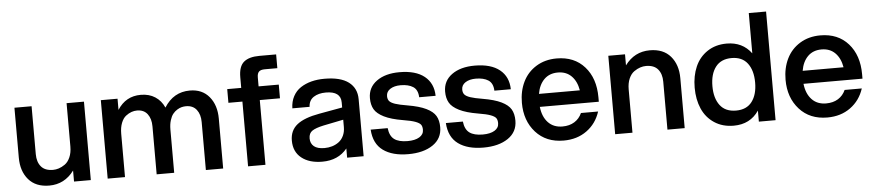

<svg xmlns="http://www.w3.org/2000/svg" viewBox="-43 -988 5770 1268"><g transform="rotate(-5 2842.5 -354.0)"><path d="M169.9 -202.1Q169.9 -150.4 195.8 -119.6Q221.7 -88.9 274.9 -88.9Q293.5 -88.9 313.2 -95.2Q333 -101.6 354 -116.2Q375 -130.9 388.4 -161.1Q401.9 -191.4 401.9 -232.9V-520H517.1V0H405.8V-73.2Q342.8 12.2 241.2 12.2Q151.9 12.2 104 -43.5Q56.2 -99.1 56.2 -189V-520H169.9Z M1279.8 -317.9Q1279.8 -368.7 1255.6 -399.9Q1231.4 -431.2 1185.5 -431.2Q1171.4 -431.2 1157 -427.7Q1142.6 -424.3 1126.5 -414.3Q1110.4 -404.3 1098.1 -388.9Q1085.9 -373.5 1077.9 -347.2Q1069.8 -320.8 1069.8 -287.1V0H953.6V-317.9Q953.6 -368.7 929.9 -399.9Q906.2 -431.2 860.8 -431.2Q842.3 -431.2 824 -424.8Q805.7 -418.5 786.6 -403.8Q767.6 -389.2 755.6 -358.9Q743.7 -328.6 743.7 -287.1V0H628.9V-520H739.7V-445.8Q794.4 -532.2 894.5 -532.2Q949.7 -532.2 989.5 -506.3Q1029.3 -480.5 1049.8 -434.1Q1110.8 -532.2 1219.7 -532.2Q1301.8 -532.2 1348.1 -476.1Q1394.5 -419.9 1394.5 -331.1V0H1279.8Z M1559.6 -590.8Q1559.6 -662.1 1594 -691.2Q1628.4 -720.2 1697.8 -720.2H1808.6V-628.9H1725.6Q1697.8 -628.9 1686.3 -617.2Q1674.8 -605.5 1674.8 -579.1V-520H1808.6V-429.2H1674.8V0H1559.6V-429.2H1466.8V-520H1559.6Z M2216.3 0V-61Q2156.7 12.2 2051.3 12.2Q1964.8 12.2 1913.6 -28.8Q1862.3 -69.8 1862.3 -144Q1862.3 -211.4 1910.4 -249.5Q1958.5 -287.6 2058.6 -305.2L2212.4 -333V-366.2Q2212.4 -440.9 2113.3 -440.9Q2064.5 -440.9 2032.5 -420.2Q2000.5 -399.4 1998.5 -356H1884.3Q1885.3 -400.9 1903.8 -435.5Q1922.4 -470.2 1954.1 -491Q1985.8 -511.7 2025.6 -522Q2065.4 -532.2 2112.3 -532.2Q2218.3 -532.2 2272 -491.7Q2325.7 -451.2 2325.7 -377.9V0ZM1980.5 -147.9Q1980.5 -114.3 2003.7 -95.2Q2026.9 -76.2 2073.2 -76.2Q2100.1 -76.2 2124.3 -83.5Q2148.4 -90.8 2168.5 -105.7Q2188.5 -120.6 2200.4 -145.8Q2212.4 -170.9 2212.4 -203.1V-252L2079.6 -225.1Q2027.3 -213.9 2003.9 -198.2Q1980.5 -182.6 1980.5 -147.9Z M2621.1 12.2Q2516.1 12.2 2454.6 -32.5Q2393.1 -77.1 2387.2 -170.9H2500Q2505.9 -118.2 2536.1 -96.2Q2566.4 -74.2 2624 -74.2Q2673.3 -74.2 2702.1 -91.6Q2731 -108.9 2731 -140.1Q2731 -161.1 2722.7 -173.3Q2714.4 -185.5 2687.3 -195.8Q2660.2 -206.1 2606 -214.8Q2526.9 -228 2481 -251Q2435.1 -273.9 2417.7 -304Q2400.4 -334 2400.4 -377.9Q2400.4 -449.2 2457.8 -490.7Q2515.1 -532.2 2609.4 -532.2Q2716.8 -532.2 2774.7 -485.6Q2832.5 -439 2834 -356H2725.1Q2723.1 -405.8 2692.1 -425.8Q2661.1 -445.8 2609.4 -445.8Q2567.4 -445.8 2540.8 -428.7Q2514.2 -411.6 2514.2 -381.8Q2514.2 -360.8 2524.7 -348.6Q2535.2 -336.4 2562.5 -327.1Q2589.8 -317.9 2643.1 -309.1Q2721.2 -295.9 2766.1 -273.9Q2811 -252 2828.6 -222.2Q2846.2 -192.4 2846.2 -147Q2846.2 -71.8 2784.2 -29.8Q2722.2 12.2 2621.1 12.2Z M3119.6 12.2Q3014.6 12.2 2953.1 -32.5Q2891.6 -77.1 2885.7 -170.9H2998.5Q3004.4 -118.2 3034.7 -96.2Q3064.9 -74.2 3122.6 -74.2Q3171.9 -74.2 3200.7 -91.6Q3229.5 -108.9 3229.5 -140.1Q3229.5 -161.1 3221.2 -173.3Q3212.9 -185.5 3185.8 -195.8Q3158.7 -206.1 3104.5 -214.8Q3025.4 -228 2979.5 -251Q2933.6 -273.9 2916.3 -304Q2898.9 -334 2898.9 -377.9Q2898.9 -449.2 2956.3 -490.7Q3013.7 -532.2 3107.9 -532.2Q3215.3 -532.2 3273.2 -485.6Q3331.1 -439 3332.5 -356H3223.6Q3221.7 -405.8 3190.7 -425.8Q3159.7 -445.8 3107.9 -445.8Q3065.9 -445.8 3039.3 -428.7Q3012.7 -411.6 3012.7 -381.8Q3012.7 -360.8 3023.2 -348.6Q3033.7 -336.4 3061 -327.1Q3088.4 -317.9 3141.6 -309.1Q3219.7 -295.9 3264.6 -273.9Q3309.6 -252 3327.1 -222.2Q3344.7 -192.4 3344.7 -147Q3344.7 -71.8 3282.7 -29.8Q3220.7 12.2 3119.6 12.2Z M3651.4 12.2Q3535.2 12.2 3466.3 -64.5Q3397.5 -141.1 3397.5 -259.8Q3397.5 -337.4 3427.5 -398.9Q3457.5 -460.4 3515.9 -496.3Q3574.2 -532.2 3651.4 -532.2Q3768.1 -532.2 3836.2 -455.3Q3904.3 -378.4 3904.3 -252.9V-223.1H3513.2Q3520.5 -157.2 3556.4 -119.1Q3592.3 -81.1 3651.4 -81.1Q3697.8 -81.1 3730.7 -101.6Q3763.7 -122.1 3780.3 -159.2H3894Q3868.7 -80.6 3804.7 -34.2Q3740.7 12.2 3651.4 12.2ZM3515.1 -309.1H3786.1Q3775.9 -369.6 3741.2 -404.3Q3706.5 -439 3651.4 -439Q3595.2 -439 3560.3 -404.3Q3525.4 -369.6 3515.1 -309.1Z M4339.8 -317.9Q4339.8 -369.6 4314 -400.4Q4288.1 -431.2 4234.9 -431.2Q4216.3 -431.2 4196.5 -424.8Q4176.8 -418.5 4155.8 -403.8Q4134.8 -389.2 4121.3 -358.9Q4107.9 -328.6 4107.9 -287.1V0H3993.2V-520H4104V-446.8Q4167 -532.2 4269 -532.2Q4358.4 -532.2 4406.2 -476.6Q4454.1 -420.9 4454.1 -331.1V0H4339.8Z M5056.6 0H4945.8V-73.2Q4887.7 12.2 4778.8 12.2Q4704.6 12.2 4650.4 -23.7Q4596.2 -59.6 4569.6 -120.6Q4543 -181.6 4543 -259.8Q4543 -337.9 4569.6 -398.9Q4596.2 -460 4650.4 -496.1Q4704.6 -532.2 4778.8 -532.2Q4883.3 -532.2 4941.9 -453.1V-720.2H5056.6ZM4660.6 -259.8Q4660.6 -179.7 4696.3 -132.8Q4731.9 -85.9 4802.7 -85.9Q4872.6 -85.9 4908.2 -132.8Q4943.8 -179.7 4943.8 -259.8Q4943.8 -339.8 4908.2 -387Q4872.6 -434.1 4802.7 -434.1Q4732.4 -434.1 4696.5 -387.2Q4660.6 -340.3 4660.6 -259.8Z M5399.4 12.2Q5283.2 12.2 5214.4 -64.5Q5145.5 -141.1 5145.5 -259.8Q5145.5 -337.4 5175.5 -398.9Q5205.6 -460.4 5263.9 -496.3Q5322.3 -532.2 5399.4 -532.2Q5516.1 -532.2 5584.2 -455.3Q5652.3 -378.4 5652.3 -252.9V-223.1H5261.2Q5268.6 -157.2 5304.4 -119.1Q5340.3 -81.1 5399.4 -81.1Q5445.8 -81.1 5478.8 -101.6Q5511.7 -122.1 5528.3 -159.2H5642.1Q5616.7 -80.6 5552.7 -34.2Q5488.8 12.2 5399.4 12.2ZM5263.2 -309.1H5534.2Q5523.9 -369.6 5489.3 -404.3Q5454.6 -439 5399.4 -439Q5343.3 -439 5308.3 -404.3Q5273.4 -369.6 5263.2 -309.1Z"/></g></svg>

Font: Aspekta 550
Style: Regular
Weight: 550
Designer: Ivo Dolenc
Version: Version 2.000